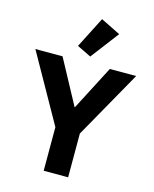

<svg xmlns="http://www.w3.org/2000/svg" viewBox="-140 -1069 929 1161"><g transform="rotate(15 324.5 -488.5)"><path d="M248 0V-273L9 -698H179L329 -420H331L475 -698H640L401 -274V0ZM341 -740 253 -783 352 -977 475 -916Z"/></g></svg>

Font: IBM Plex Arabic
Style: Bold
Weight: 700
Designer: Mike Abbink, Paul van der Laan, Pieter van Rosmalen, Wael Morcos, Khajak Apelian
Foundry: Bold Monday
Version: Version 1.0